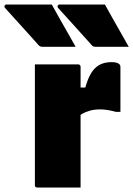

<svg xmlns="http://www.w3.org/2000/svg" viewBox="-108 -833 592 853"><path d="M122 -813Q140 -781 157.5 -749.5Q175 -718 193 -687Q211 -656 228 -625Q195 -625 157 -625Q119 -625 83 -625Q75 -625 70.5 -627Q66 -629 63 -633Q34 -666 9.5 -692.5Q-15 -719 -37.5 -744.5Q-60 -770 -86 -798Q-90 -803 -87.5 -808Q-85 -813 -79 -813Q-45 -813 -12 -813Q21 -813 54 -813Q87 -813 122 -813ZM358 -813Q376 -781 393.5 -749.5Q411 -718 429 -687Q447 -656 464 -625Q431 -625 392.5 -625Q354 -625 318 -625Q311 -625 306 -627Q301 -629 299 -633Q270 -666 245.5 -692.5Q221 -719 198.5 -744.5Q176 -770 150 -798Q146 -803 148.5 -808Q151 -813 157 -813Q191 -813 223.5 -813Q256 -813 289.5 -813Q323 -813 358 -813ZM223 -444H271Q281 -481 296 -506.5Q311 -532 333.5 -544.5Q356 -557 387 -557Q403 -557 411 -554Q419 -551 422 -548Q425 -545 426 -542.5Q427 -540 427 -536Q427 -528 427 -504.5Q427 -481 427 -450Q427 -419 427 -388.5Q427 -358 427 -336H407Q389 -341 371.5 -344Q354 -347 336 -347Q312 -347 292 -341.5Q272 -336 255 -326Q238 -316 223 -302ZM250 0Q224 0 189 0Q154 0 119 0Q84 0 58 0Q55 0 53 -0.5Q51 -1 49.5 -2.5Q48 -4 47.5 -6Q47 -8 47 -11Q47 -29 47 -65.5Q47 -102 47 -149.5Q47 -197 47 -249.5Q47 -302 47 -353.5Q47 -405 47 -449Q47 -476 47 -501Q47 -526 47 -547Q76 -547 111.5 -547Q147 -547 181.5 -547Q216 -547 239 -547Q243 -547 245 -545.5Q247 -544 248.5 -542Q250 -540 250 -536Q250 -482 250 -428.5Q250 -375 250 -321.5Q250 -268 250 -214.5Q250 -161 250 -107.5Q250 -54 250 0Z"/></svg>

Font: Recursive Black
Style: Regular
Weight: 900
Version: Version 1.085